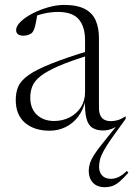

<svg xmlns="http://www.w3.org/2000/svg" viewBox="-20 -521 542 780"><path d="M490.5 -38 434.5 39.5Q412.5 71 401.2 91.8Q390 112.5 386.2 127.5Q382.5 142.5 382.5 156.5Q382.5 178.5 395 192Q407.5 205.5 430.5 205.5Q445.5 205.5 461 198.5Q476.5 191.5 495.5 173.5L501.5 180.5Q480 205 464.5 217.8Q449 230.5 435.5 235Q422 239.5 406.5 239.5Q374.5 239.5 357.5 221.2Q340.5 203 340.5 173.5Q340.5 159 345 143.8Q349.5 128.5 362.5 107.8Q375.5 87 401 56L460 -17.5L463 -14Q447 -2 431.2 3.5Q415.5 9 398.5 9Q371.5 9 354.8 -2.2Q338 -13.5 331 -40.5Q324 -67.5 325.5 -114.5L328.5 -116.5Q319 -75.5 297.5 -47.2Q276 -19 246 -4.5Q216 10 181.5 10Q119.5 10 81.8 -22Q44 -54 44 -115Q44 -145.5 54.2 -169.5Q64.5 -193.5 95.5 -215.5Q126.5 -237.5 187.2 -262Q248 -286.5 349 -317L351 -299.5Q268.5 -274.5 219 -253Q169.5 -231.5 144.5 -211.5Q119.5 -191.5 111.2 -170.2Q103 -149 103 -124.5Q103 -80 129.8 -54.8Q156.5 -29.5 200 -29.5Q234.5 -29.5 263 -44.2Q291.5 -59 308.5 -85.2Q325.5 -111.5 325.5 -146V-358.5Q325.5 -412.5 300 -442.5Q274.5 -472.5 215.5 -472.5Q188 -472.5 159.8 -466.2Q131.5 -460 102 -447L132 -465.5Q128.5 -440 123.5 -418.8Q118.5 -397.5 111.5 -389.5Q106 -383 95.8 -379.5Q85.5 -376 75 -376Q61 -376 53.2 -381.8Q45.5 -387.5 45.5 -398.5Q45.5 -415.5 64.8 -433.8Q84 -452 114 -467.2Q144 -482.5 177.5 -491.8Q211 -501 239.5 -501Q293.5 -501 324.8 -484.5Q356 -468 369 -437.5Q382 -407 382 -366V-83.5Q382 -63 388.2 -51Q394.5 -39 405.2 -34Q416 -29 429 -29Q445 -29 458.5 -33Q472 -37 490.5 -48.5Z"/></svg>

Font: Newsreader 60pt Light
Style: Regular
Weight: 300
Designer: Hugues Gentile
Foundry: Production Type
Version: Version 1.003